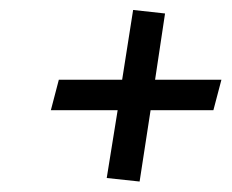

<svg xmlns="http://www.w3.org/2000/svg" viewBox="-20 -458 454 376"><path d="M274.9 -242.2 253.4 -102.5 189 -109.4 210.4 -242.2H79.6L95.2 -301.8H219.2L240.7 -438.5L303.2 -431.6L283.7 -301.8H413.6L397.9 -242.2Z"/></svg>

Font: Neuton
Style: Italic
Weight: 400
Italic angle: -9°
Designer: Brian M Zick
Version: Version 1.32